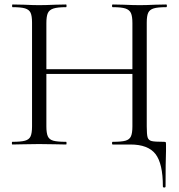

<svg xmlns="http://www.w3.org/2000/svg" viewBox="-20 -645 799 857"><path d="M152 -336H599V-315H152ZM36 -613Q34 -613 34 -619Q34 -625 36 -625L87 -624Q129 -622 154 -622Q183 -622 227 -624L275 -625Q277 -625 277 -619Q277 -613 275 -613Q237 -613 218.5 -607Q200 -601 193.5 -586.5Q187 -572 187 -542V-81Q187 -51 193.5 -36.5Q200 -22 218 -17Q236 -12 275 -12Q277 -12 277 -6Q277 0 275 0Q244 0 226 -1L154 -2L85 -1Q67 0 35 0Q33 0 33 -6Q33 -12 35 -12Q73 -12 91.5 -17Q110 -22 116.5 -36.5Q123 -51 123 -81V-544Q123 -574 116.5 -588Q110 -602 92 -607.5Q74 -613 36 -613ZM483 -12Q522 -12 540 -17Q558 -22 564.5 -36.5Q571 -51 571 -81V-542Q571 -572 564.5 -586.5Q558 -601 540 -607Q522 -613 483 -613Q480 -613 480 -619Q480 -625 483 -625L531 -624Q575 -622 604 -622Q631 -622 673 -624L722 -625Q725 -625 725 -619Q725 -613 722 -613Q684 -613 666 -607.5Q648 -602 641.5 -588Q635 -574 635 -544V-81Q635 -44 639 -31.5Q643 -19 656.5 -15.5Q670 -12 711 -12Q718 -12 719.5 -10.5Q721 -9 721 0V29Q719 79 719 187Q719 192 713 192Q707 192 707 187Q707 85 674 42.5Q641 0 562 0H483Q480 0 480 -6Q480 -12 483 -12Z"/></svg>

Font: Cormorant Unicase
Style: Regular
Weight: 400
Designer: Christian Thalmann (Catharsis Fonts)
Foundry: Catharsis Fonts
Version: Version 4.000